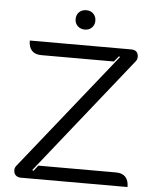

<svg xmlns="http://www.w3.org/2000/svg" viewBox="-59 -929 795 978"><g transform="rotate(5 339.0 -439.5)"><path d="M48 -36Q48 -48 56 -58L534 -656L529 -660L505 -631H134Q102 -631 85.5 -648.5Q69 -666 69 -700H587Q624 -700 624 -664Q624 -652 616 -642L139 -44L145 -40L168 -69H565Q597 -69 613.5 -51.5Q630 -34 630 0H85Q68 0 58 -9.5Q48 -19 48 -36ZM292 -829Q292 -851 306 -865Q320 -879 343 -879Q365 -879 379 -865Q393 -851 393 -829Q393 -808 379 -794Q365 -780 343 -780Q321 -780 306.5 -794Q292 -808 292 -829Z"/></g></svg>

Font: K2D Light
Style: Regular
Weight: 300
Designer: Katatrad Aksorn Co.,Ltd.
Foundry: Cadson Demak Co.,Ltd.
Version: Version 1.000; ttfautohint (v1.6)